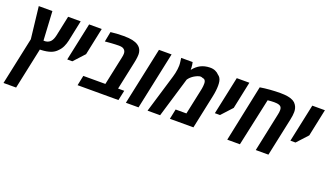

<svg xmlns="http://www.w3.org/2000/svg" viewBox="-79 -1192 3387 1984"><g transform="rotate(20 1614.5 -200.5)"><path d="M11.2 240.2 122.1 -280.8 82 -630.9H231.9L253.4 -250.5L185.1 -323.7Q200.2 -316.9 217.3 -314.5Q234.4 -312 249.5 -312Q264.6 -312 273.4 -312.5Q308.1 -317.4 328.1 -340.6Q348.1 -363.8 357.9 -409.2L404.8 -630.9H543L495.1 -402.3Q487.3 -366.2 472.2 -333.5Q457 -300.8 432.1 -276.4Q404.3 -245.1 363 -230.5Q321.8 -215.8 261.2 -212.9Q241.7 -212.4 221.2 -211.7Q200.7 -210.9 179.2 -210.4L258.8 -272.9L149.9 240.2Z M546.9 -213.4 635.7 -630.9H774.4L711.4 -331.5L603 -213.4Z M738.3 0 761.2 -110.4H1003.9L1070.3 -422.9Q1073.2 -436 1075 -447.3Q1076.7 -458.5 1076.7 -468.8Q1076.7 -484.4 1071.8 -495.8Q1066.9 -507.3 1057.1 -515.1Q1047.4 -523.9 1032 -527.1Q1016.6 -530.3 1000 -530.3Q980.5 -530.3 960.4 -529.3Q940.4 -528.3 918 -526.9Q895.5 -525.4 868.7 -522.9L848.6 -521L870.1 -631.8Q901.9 -636.2 937.5 -638.4Q973.1 -640.6 1013.2 -640.6Q1072.8 -640.6 1110.4 -632.3Q1147.9 -624 1172.9 -607.4Q1189.9 -596.2 1200.4 -582Q1210.9 -567.9 1215.8 -551.3Q1218.8 -542 1220.2 -532.5Q1221.7 -522.9 1221.7 -511.7Q1221.7 -499.5 1220 -483.9Q1218.3 -468.3 1215.6 -451.7Q1212.9 -435.1 1209.5 -420.4L1143.6 -110.4H1211.4L1187.5 0Z M1269.5 0 1403.8 -630.9H1542.5L1408.7 0Z M1507.8 0 1634.3 -420.4Q1640.6 -440.4 1645.5 -463.6Q1650.4 -486.8 1653.3 -509Q1656.2 -531.2 1656.2 -549.8Q1656.2 -559.6 1655.3 -571.3Q1654.3 -583 1652.3 -597.9Q1650.4 -612.8 1647.9 -631.3H1773.9Q1777.3 -616.7 1779.5 -601.8Q1781.7 -586.9 1782.2 -573.2Q1782.2 -567.4 1782 -562.3Q1781.7 -557.1 1781.2 -552.2H1786.1Q1819.3 -594.2 1862.1 -616Q1904.8 -637.7 1960.4 -639.2Q1996.1 -640.1 2022.2 -628.4Q2048.3 -616.7 2063.5 -599.1Q2079.1 -588.9 2088.4 -573.2Q2097.7 -557.6 2101.3 -537.4Q2105 -517.1 2105 -492.7Q2105 -465.3 2101.3 -434.6Q2097.7 -403.8 2090.3 -369.6L2012.2 0H1753.4L1776.4 -110.4H1895L1951.2 -374.5Q1955.1 -391.6 1957.8 -406.5Q1960.4 -421.4 1961.7 -435.3Q1962.9 -449.2 1962.9 -462.4Q1962.9 -475.6 1959.5 -486.6Q1956.1 -497.6 1948.2 -504.4Q1940.4 -511.2 1927.2 -512.2Q1907.7 -522 1887.2 -516.4Q1866.7 -510.7 1847.2 -500Q1830.1 -491.2 1813.5 -477.8Q1796.9 -464.4 1787.1 -451.7L1777.8 -439L1646 0Z M2170.4 -213.4 2259.3 -630.9H2397.9L2335 -331.5L2226.6 -213.4Z M2384.3 0 2514.6 -623Q2539.1 -627 2566.9 -630.4Q2594.7 -633.8 2623.5 -636Q2652.3 -638.2 2680.4 -639.4Q2708.5 -640.6 2733.9 -640.6Q2783.2 -640.6 2819.1 -634.3Q2855 -627.9 2879.9 -613.8Q2891.1 -607.4 2899.7 -599.4Q2908.2 -591.3 2914.6 -581.5Q2926.3 -564.9 2931.6 -545.4Q2937 -525.9 2937 -504.9Q2937 -486.3 2934.1 -464.1Q2931.2 -441.9 2925.8 -417.5L2836.9 0H2697.8L2787.1 -422.9Q2790.5 -437.5 2792 -449.7Q2793.5 -461.9 2793.5 -473.1Q2793.5 -484.9 2790.5 -494.6Q2787.6 -504.4 2781.2 -511.2Q2773.9 -518.6 2762.2 -522.7Q2750.5 -526.9 2736.1 -528.3Q2721.7 -529.8 2707.5 -529.8Q2691.9 -529.8 2674.6 -528.6Q2657.2 -527.3 2637.2 -525.4L2523.4 0Z M3001 -213.4 3089.8 -630.9H3228.5L3165.5 -331.5L3057.1 -213.4Z"/></g></svg>

Font: Open Sans SemiCondensed
Style: Bold Italic
Weight: 700
Width: 4
Italic angle: -12°
Designer: Monotype Design Team
Foundry: Monotype Imaging Inc.
Version: Version 3.003